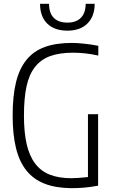

<svg xmlns="http://www.w3.org/2000/svg" viewBox="-20 -972 589 1002"><path d="M332 -812Q264 -812 226.5 -849Q189 -886 189 -952H236Q236 -904 260.5 -879Q285 -854 332 -854Q377 -854 402 -879Q427 -904 427 -952H474Q474 -887 436.5 -849.5Q399 -812 332 -812ZM351 10Q270 9 212.5 -13.5Q155 -36 118 -82Q81 -128 63.5 -199Q46 -270 46 -369Q46 -471 63.5 -542.5Q81 -614 118.5 -660Q156 -706 214.5 -727Q273 -748 356 -748Q380 -748 419 -744Q458 -740 493 -733V-682Q458 -690 424 -693.5Q390 -697 362 -697Q291 -697 242.5 -679.5Q194 -662 163 -623Q132 -584 118.5 -521.5Q105 -459 105 -369Q105 -282 119 -220.5Q133 -159 163 -119Q193 -79 240 -60.5Q287 -42 352 -42Q367 -42 390 -43.5Q413 -45 439 -48V-376H492V-3Q448 5 416 7.5Q384 10 351 10Z"/></svg>

Font: Encode Sans Compressed
Style: Light
Weight: 300
Designer: Pablo Impallari, Andres Torresi
Foundry: Pablo Impallari, Andres Torresi
Version: Version 1.000; ttfautohint (v1.00) -l 8 -r 50 -G 200 -x 14 -